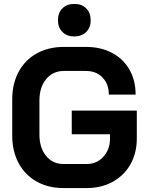

<svg xmlns="http://www.w3.org/2000/svg" viewBox="-20 -946 752 974"><path d="M42 -258V-442Q42 -521 74.5 -581.5Q107 -642 166.5 -675Q226 -708 304 -708H416Q491 -708 548 -678Q605 -648 636.5 -593Q668 -538 668 -466H532Q532 -520 500 -553Q468 -586 416 -586H304Q248 -586 214 -544.5Q180 -503 180 -436V-264Q180 -197 213.5 -155.5Q247 -114 302 -114H420Q471 -114 504.5 -151Q538 -188 538 -243V-265H344V-385H674V-243Q674 -170 642 -113Q610 -56 552 -24Q494 8 420 8H302Q225 8 166 -25Q107 -58 74.5 -118.5Q42 -179 42 -258ZM274 -843Q274 -881 296.5 -903.5Q319 -926 357 -926Q395 -926 417.5 -903.5Q440 -881 440 -843Q440 -806 417 -783.5Q394 -761 357 -761Q320 -761 297 -783.5Q274 -806 274 -843Z"/></svg>

Font: Bai Jamjuree
Style: Bold
Weight: 700
Designer: Katatrad Aksorn Co.,Ltd.
Foundry: Cadson Demak Co.,Ltd.
Version: Version 1.000; ttfautohint (v1.6)